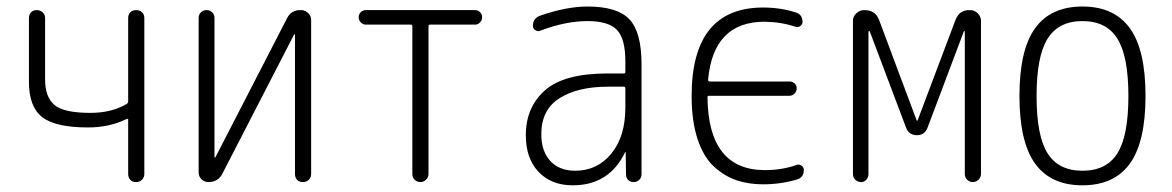

<svg xmlns="http://www.w3.org/2000/svg" viewBox="-20 -550 3540 580"><path d="M246.1 -165Q147.5 -165 107.4 -196.3Q67.4 -227.5 67.4 -302.7V-496.1Q67.4 -505.9 73.7 -512.7Q80.1 -519.5 90.8 -519.5Q101.6 -519.5 108.9 -512.7Q116.2 -505.9 116.2 -496.1V-310.5Q116.2 -256.8 144.5 -232.9Q172.9 -209 252.9 -209Q317.4 -209 363.3 -236.3Q367.2 -239.3 367.2 -244.1V-496.1Q367.2 -505.9 373.5 -512.7Q379.9 -519.5 391.1 -519.5Q402.3 -519.5 409.2 -512.7Q416 -505.9 416 -496.1V-24.4Q416 -14.6 409.2 -7.3Q402.3 0 391.1 0Q379.9 0 373.5 -6.8Q367.2 -13.7 367.2 -24.4V-188.5Q367.2 -192.4 362.3 -190.4Q310.5 -165 246.1 -165Z M609.4 0Q597.7 0 588.9 -8.3Q580.1 -16.6 580.1 -29.3V-496.1Q580.1 -505.9 586.9 -512.7Q593.8 -519.5 604 -519.5Q614.3 -519.5 621.1 -512.7Q627.9 -505.9 627.9 -496.1V-75.2Q627.9 -74.2 628.9 -74.2Q630.9 -74.2 630.9 -75.2L846.7 -494.1Q859.4 -520.5 889.6 -519.5Q901.4 -519.5 910.6 -510.7Q919.9 -502 919.9 -490.2V-24.4Q919.9 -14.6 913.1 -7.3Q906.2 0 895 0Q883.8 0 877.4 -6.8Q871.1 -13.7 871.1 -24.4V-445.3Q871.1 -446.3 870.1 -446.3Q868.2 -446.3 868.2 -445.3L652.3 -26.4Q639.6 0 609.4 0Z M1085 -475.6Q1076.2 -475.6 1069.8 -482.4Q1063.5 -489.3 1063.5 -498Q1063.5 -506.8 1069.8 -513.2Q1076.2 -519.5 1085 -519.5H1415Q1423.8 -519.5 1430.2 -513.2Q1436.5 -506.8 1436.5 -498Q1436.5 -489.3 1430.2 -482.4Q1423.8 -475.6 1415 -475.6H1279.3Q1274.4 -475.6 1274.4 -470.7V-24.4Q1274.4 -14.6 1267.1 -7.3Q1259.8 0 1250 0Q1240.2 0 1232.9 -6.8Q1225.6 -13.7 1225.6 -24.4V-470.7Q1225.6 -475.6 1220.7 -475.6Z M1815.4 -288.1Q1725.6 -288.1 1670.4 -253.4Q1615.2 -218.8 1615.2 -144.5Q1615.2 -92.8 1642.6 -63.5Q1669.9 -34.2 1717.8 -34.2Q1784.2 -34.2 1826.7 -85.9Q1869.1 -137.7 1869.1 -224.6V-283.2Q1869.1 -288.1 1864.3 -288.1ZM1710 9.8Q1645.5 9.8 1606.9 -30.8Q1568.4 -71.3 1568.4 -141.6Q1568.4 -225.6 1626 -276.9Q1683.6 -328.1 1815.4 -328.1H1864.3Q1869.1 -328.1 1869.1 -332V-365.2Q1869.1 -432.6 1843.8 -459.5Q1818.4 -486.3 1754.9 -486.3Q1688.5 -486.3 1611.3 -457Q1604.5 -454.1 1597.2 -459Q1589.8 -463.9 1589.8 -471.7Q1589.8 -495.1 1612.3 -502.9Q1691.4 -530.3 1754.9 -530.3Q1844.7 -530.3 1881.3 -491.7Q1918 -453.1 1918 -355.5V-23.4Q1918 -13.7 1911.1 -6.8Q1904.3 0 1894 0Q1883.8 0 1877.4 -6.3Q1871.1 -12.7 1871.1 -23.4L1870.1 -89.8Q1870.1 -90.8 1869.1 -90.8Q1868.2 -90.8 1868.2 -89.8Q1820.3 9.8 1710 9.8Z M2285.2 6.8Q2241.2 6.8 2205.1 -5.4Q2168.9 -17.6 2137.2 -46.4Q2105.5 -75.2 2087.4 -129.4Q2069.3 -183.6 2069.3 -259.8Q2069.3 -526.4 2284.2 -527.3Q2337.9 -527.3 2382.8 -512.7Q2404.3 -506.8 2404.3 -483.4Q2404.3 -476.6 2397.9 -471.7Q2391.6 -466.8 2383.8 -468.8Q2341.8 -483.4 2290 -484.4Q2134.8 -484.4 2119.1 -309.6Q2119.1 -303.7 2124 -303.7H2365.2Q2374 -303.7 2380.4 -297.9Q2386.7 -292 2386.7 -283.2Q2386.7 -274.4 2380.4 -267.6Q2374 -260.7 2365.2 -260.7H2122.1Q2117.2 -260.7 2117.2 -256.8Q2119.1 -36.1 2291 -36.1Q2341.8 -36.1 2386.7 -51.8Q2393.6 -54.7 2400.9 -49.8Q2408.2 -44.9 2408.2 -37.1Q2408.2 -13.7 2387.7 -7.8Q2337.9 6.8 2285.2 6.8Z M2556.6 -24.4V-487.3Q2556.6 -500 2566.9 -509.8Q2577.1 -519.5 2590.8 -519.5Q2625 -519.5 2635.7 -489.3L2749 -186.5Q2749 -185.5 2750 -185.5Q2752 -185.5 2752 -186.5L2866.2 -489.3Q2877.9 -520.5 2910.2 -519.5Q2923.8 -519.5 2933.6 -509.8Q2943.4 -500 2943.4 -487.3V-24.4Q2943.4 -14.6 2936 -7.3Q2928.7 0 2918.9 0Q2909.2 0 2901.9 -6.8Q2894.5 -13.7 2894.5 -24.4V-455.1Q2894.5 -456.1 2893.6 -456.1Q2891.6 -456.1 2891.6 -455.1L2782.2 -165Q2773.4 -141.6 2750 -141.6Q2725.6 -141.6 2716.8 -165L2607.4 -455.1Q2607.4 -456.1 2605.5 -456.1Q2604.5 -456.1 2603.5 -455.1V-24.4Q2603.5 -14.6 2597.2 -7.3Q2590.8 0 2581.1 0Q2571.3 0 2564 -6.8Q2556.6 -13.7 2556.6 -24.4Z M3355.5 -433.1Q3322.3 -486.3 3250 -486.3Q3177.7 -486.3 3144.5 -433.1Q3111.3 -379.9 3111.3 -259.8Q3111.3 -139.6 3144.5 -86.9Q3177.7 -34.2 3250 -34.2Q3322.3 -34.2 3355.5 -86.9Q3388.7 -139.6 3388.7 -259.8Q3388.7 -379.9 3355.5 -433.1ZM3393.1 -55.7Q3345.7 9.8 3250 9.8Q3154.3 9.8 3106.9 -55.7Q3059.6 -121.1 3059.6 -260.3Q3059.6 -399.4 3106.9 -464.8Q3154.3 -530.3 3250 -530.3Q3345.7 -530.3 3393.1 -464.8Q3440.4 -399.4 3440.4 -260.3Q3440.4 -121.1 3393.1 -55.7Z"/></svg>

Font: Rounded-L Mgen+ 1m light
Style: Regular
Weight: 200
Designer: [Source Han Sans]
Ryoko NISHIZUKA  (kana & ideographs); Paul D. Hunt (Latin, Greek & Cyrillic); Wenlong ZHANG  (bopomofo
Version: Version 1.059.20150602